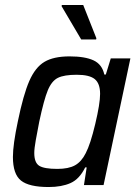

<svg xmlns="http://www.w3.org/2000/svg" viewBox="-20 -745 553 773"><path d="M32 -113Q32 -163 52 -257Q74 -364 98 -419Q122 -474 159 -496Q196 -518 260 -518Q322 -518 356.5 -502Q391 -486 400 -445H406L426 -510H505L397 0H318L329 -71H323Q300 -24 264 -8Q228 8 176 8Q97 8 64.5 -18Q32 -44 32 -113ZM325 -128Q344 -164 363.5 -246Q383 -328 383 -367Q383 -409 361.5 -426.5Q340 -444 289 -444Q238 -444 213 -431.5Q188 -419 172.5 -381.5Q157 -344 138 -255Q130 -214 124 -180.5Q118 -147 118 -129Q118 -90 138 -77.5Q158 -65 211 -65Q256 -65 282 -79.5Q308 -94 325 -128ZM307 -586 228 -720 229 -725H315L368 -591L367 -586Z"/></svg>

Font: Saira Semi Condensed
Style: Italic
Weight: 400
Width: 4
Italic angle: -12°
Designer: Hector Gatti with collaboration of the Omnibus-Type team
Foundry: Omnibus-Type
Version: Version 1.001; ttfautohint (v1.8)